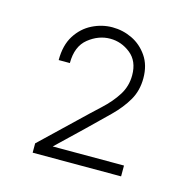

<svg xmlns="http://www.w3.org/2000/svg" viewBox="-66 -872 492 497"><g transform="rotate(15 180.0 -623.5)"><path d="M62 -440V-465L150 -549Q179 -577 204 -600Q229 -623 244 -647Q259 -671 259 -700Q259 -738 234.5 -757.5Q210 -777 180 -777Q149 -777 122 -755.5Q95 -734 95 -689H65Q65 -729 81.5 -755Q98 -781 124 -794Q150 -807 178 -807Q206 -807 231 -795Q256 -783 272.5 -759Q289 -735 289 -700Q289 -667 274 -641Q259 -615 233.5 -590Q208 -565 177 -535L108 -469H299V-440Z"/></g></svg>

Font: Be Vietnam Pro Thin
Style: Regular
Weight: 100
Designer: Lam Bao, Tony Le, Vietanh Nguyen
Foundry: Yellow Type Foundry
Version: Version 1.002; ttfautohint (v1.8.3)